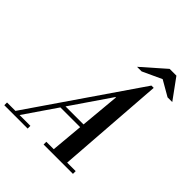

<svg xmlns="http://www.w3.org/2000/svg" viewBox="-335 -1084 1244 1244"><g transform="rotate(45 286.5 -462.0)"><path d="M123 -25V0H-91V-25H-14L493 -764H514L460 -25H538V0H269V-25H337L357 -247H176L24 -25ZM385 -547H381L195 -275H360ZM664 -784H621L515 -845L383 -784H341L500 -924H562Z"/></g></svg>

Font: Libre Bodoni
Style: Italic
Weight: 400
Italic angle: -13°
Designer: Pablo Impallari, Rodrigo Fuenzalida
Foundry: Pablo Impallari, Rodrigo Fuenzalida
Version: Version 1.001